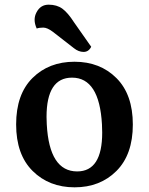

<svg xmlns="http://www.w3.org/2000/svg" viewBox="-20 -791 637 821"><path d="M288 -459Q179 -459 179 -291Q179 -276 180 -259Q191 -58 310 -58Q417 -58 417 -224Q417 -240 416 -259Q405 -459 288 -459ZM49 -259Q49 -388 119 -457.5Q189 -527 298.5 -527Q408 -527 478 -457Q548 -387 548 -258.5Q548 -130 478 -60Q408 10 299 10Q190 10 119.5 -60Q49 -130 49 -259ZM370 -591Q359 -569 337.5 -569Q316 -569 296 -585L206 -655Q182 -673 165 -673Q148 -673 137 -669Q128 -689 128 -706Q128 -723 136 -738Q153 -771 188 -771Q223 -771 246.5 -754Q270 -737 297 -695Z"/></svg>

Font: Laila SemiBold
Style: Regular
Weight: 600
Designer: Hitesh Malaviya
Foundry: Indian Type Foundry
Version: Version 1.302;PS 1.0;hotconv 1.0.78;makeotf.lib2.5.61930; tt